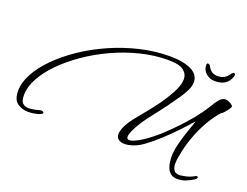

<svg xmlns="http://www.w3.org/2000/svg" viewBox="-114 -876 1560 1213"><g transform="rotate(20 666.0 -269.0)"><path d="M1164 107Q1136 107 1119 93.5Q1102 80 1094.5 60.5Q1087 41 1084.5 22Q1082 3 1082 -8Q1082 -51 1093 -96.5Q1104 -142 1119.5 -187Q1135 -232 1148 -270L1150 -276Q1119 -240 1076 -194.5Q1033 -149 986 -106Q939 -63 896 -32Q866 -10 833.5 1.5Q801 13 775 13Q751 13 734.5 2Q718 -9 718 -34Q718 -54 731.5 -84Q745 -114 775 -153Q794 -177 829.5 -220Q865 -263 901 -312Q936 -362 962 -411.5Q988 -461 988 -499Q988 -534 959 -557Q930 -580 855 -580Q762 -580 668.5 -556.5Q575 -533 487.5 -492.5Q400 -452 325 -400Q250 -348 193 -290Q136 -232 104.5 -173Q73 -114 73 -61Q73 -19 89 -5.5Q105 8 129 8Q138 8 147 6.5Q156 5 166 4Q175 2 184.5 -0.5Q194 -3 201 -5Q204 -6 209 -6Q219 -6 223 -2Q227 2 227 4Q227 10 216 16Q197 23 175.5 27Q154 31 134 31Q92 31 60.5 8.5Q29 -14 29 -74Q29 -130 62.5 -191Q96 -252 155.5 -311.5Q215 -371 294 -424Q373 -477 466 -518Q559 -559 658.5 -582.5Q758 -606 857 -606Q947 -606 1000.5 -580Q1054 -554 1054 -502Q1054 -484 1047 -464Q1034 -431 1005.5 -389Q977 -347 945 -303Q913 -260 881.5 -220.5Q850 -181 831 -152Q803 -109 790.5 -80.5Q778 -52 778 -37Q778 -20 795 -20Q817 -20 859.5 -44.5Q902 -69 954 -113Q969 -125 997.5 -152Q1026 -179 1062 -216.5Q1098 -254 1134 -297.5Q1170 -341 1199 -387Q1205 -396 1210 -404.5Q1215 -413 1219 -420Q1224 -428 1229 -434Q1234 -440 1238 -446Q1247 -457 1257.5 -463.5Q1268 -470 1282 -470Q1290 -470 1303 -464.5Q1316 -459 1325.5 -451Q1335 -443 1331 -435Q1327 -426 1317.5 -413.5Q1308 -401 1298 -390.5Q1288 -380 1281 -377Q1248 -341 1218 -289.5Q1188 -238 1165.5 -180Q1143 -122 1131 -63Q1130 -57 1128 -48Q1126 -39 1124 -28Q1122 -17 1120.5 -5Q1119 7 1119 18Q1119 43 1129 61Q1139 79 1167 79Q1170 79 1173 79Q1176 79 1180 78Q1212 74 1232.5 66.5Q1253 59 1263 52Q1268 48 1275 48Q1281 48 1283 52V54Q1283 57 1279.5 62Q1276 67 1267 73Q1243 87 1219 97Q1195 107 1164 107ZM1177 -555Q1140 -555 1115 -577.5Q1090 -600 1090 -632Q1090 -645 1098 -645Q1110 -645 1117 -630Q1137 -591 1181 -591Q1231 -591 1258 -635Q1265 -645 1272 -645Q1282 -645 1282 -635Q1282 -631 1280 -623Q1257 -555 1177 -555Z"/></g></svg>

Font: WindSong Medium
Style: Regular
Weight: 500
Designer: Robert E. Leuschke
Foundry: Robert E. Leuschke
Version: Version 1.010; ttfautohint (v1.8.3)